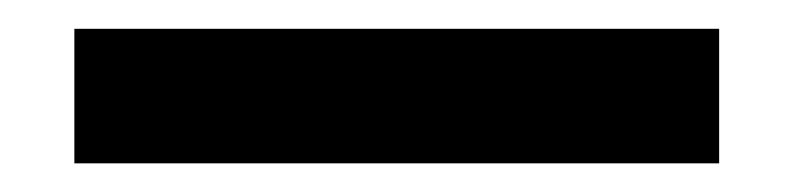

<svg xmlns="http://www.w3.org/2000/svg" viewBox="-20 -826 550 134"><path d="M31.9 -712V-805.9H481.9V-712Z"/></svg>

Font: Stick No Bills ExtraLight
Style: Regular
Weight: 200
Designer: Kosala Senevirathne, Siva Puranthara, Lasantha Premarathna, Tharique Azeez
Foundry: mooniak
Version: Version 2.000